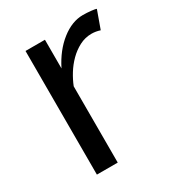

<svg xmlns="http://www.w3.org/2000/svg" viewBox="-135 -616 644 702"><g transform="rotate(-30 187.0 -265.5)"><path d="M347 -450Q329 -456 311 -456Q284 -456 260 -443.5Q236 -431 216.5 -411.5Q197 -392 182.5 -368.5Q168 -345 159 -322V0H71V-522H153V-401Q183 -461 227.5 -496Q272 -531 318 -531Q335 -531 353 -529Q371 -527 374 -525Z"/></g></svg>

Font: Rising Sun
Style: Regular
Weight: 400
Designer: Matt McInerney, Pablo Impallari, Rodrigo Fuenzalida (Raleway font), Stephen Hutchings (Greek), Cristiano Sobral (main ch
Foundry: The Rising Sun Project Authors
Version: Version 4.327; ttfautohint (v1.8.4.7-5d5b-dirty)